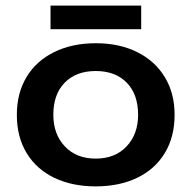

<svg xmlns="http://www.w3.org/2000/svg" viewBox="-20 -649 682 684"><path d="M160 -629H483V-545H160ZM40 -240Q40 -317 74.5 -374.5Q109 -432 173 -463.5Q237 -495 321 -495Q405 -495 468.5 -463.5Q532 -432 567 -374.5Q602 -317 602 -240Q602 -161 567 -103.5Q532 -46 468.5 -15.5Q405 15 321 15Q237 15 173.5 -15.5Q110 -46 75 -103.5Q40 -161 40 -240ZM472 -240Q472 -313 431.5 -354.5Q391 -396 321 -396Q251 -396 210.5 -354.5Q170 -313 170 -240Q170 -171 211 -127.5Q252 -84 321 -84Q390 -84 431 -127.5Q472 -171 472 -240Z"/></svg>

Font: Prompt Medium
Style: Regular
Weight: 500
Designer: Katatrad Team
Foundry: CadsonDemak
Version: Version 1.000